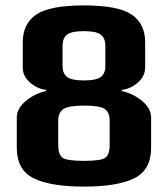

<svg xmlns="http://www.w3.org/2000/svg" viewBox="-20 -679 620 709"><path d="M290 10C373.3 10 435.5 -0.3 476.5 -21C517.5 -41.7 538 -79 538 -133V-245C538 -267 527.2 -287.2 505.5 -305.5C483.8 -323.8 458.7 -336.3 430 -343V-347C452 -349.7 471.8 -358.8 489.5 -374.5C507.2 -390.2 516 -408.7 516 -430V-523C516 -568.3 499.5 -602.3 466.5 -625C433.5 -647.7 374.7 -659 290 -659C205.3 -659 146.5 -647.7 113.5 -625C80.5 -602.3 64 -568.3 64 -523V-430C64 -408.7 72.8 -390.2 90.5 -374.5C108.2 -358.8 128 -349.7 150 -347V-343C121.3 -336.3 96.2 -323.8 74.5 -305.5C52.8 -287.2 42 -267 42 -245V-133C42 -79 62.5 -41.7 103.5 -21C144.5 -0.3 206.7 10 290 10ZM291 -289C330.3 -289 355.8 -284.7 367.5 -276C379.2 -267.3 385 -253 385 -233V-145C385 -120.3 379.7 -104.2 369 -96.5C358.3 -88.8 332 -85 290 -85C248 -85 221.7 -88.8 211 -96.5C200.3 -104.2 195 -120.3 195 -145V-233C195 -253 201.2 -267.3 213.5 -276C225.8 -284.7 251.7 -289 291 -289ZM290 -382C259.3 -382 238.5 -386.3 227.5 -395C216.5 -403.7 211 -417 211 -435V-510C211 -528.7 216.5 -542.3 227.5 -551C238.5 -559.7 259.3 -564 290 -564C320.7 -564 341.5 -559.7 352.5 -551C363.5 -542.3 369 -528.7 369 -510V-435C369 -417 363.5 -403.7 352.5 -395C341.5 -386.3 320.7 -382 290 -382Z"/></svg>

Font: Play
Style: Bold
Weight: 700
Designer: Jonas Hecksher
Foundry: Jonas Hecksher, Playtypeª, e-types AS
Version: Version 1.002